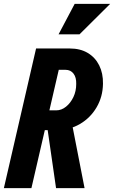

<svg xmlns="http://www.w3.org/2000/svg" viewBox="-29 -970 588 990"><path d="M-9 0 157 -720H331Q385 -720 423.5 -697Q462 -674 482.5 -633Q503 -592 502 -538Q501 -471 469 -416.5Q437 -362 383 -330.5Q329 -299 262 -299H170L193 -401H261Q288 -401 311.5 -420Q335 -439 349.5 -469.5Q364 -500 364 -537Q365 -571 350 -590.5Q335 -610 309 -610H274L133 0ZM260 0 206 -374H334L407 0ZM381 -793H273L356 -950H539Z"/></svg>

Font: Instrument Sans Condensed
Style: Bold Italic
Weight: 700
Width: 3
Italic angle: -13°
Designer: Rodrigo Fuenzalida
Foundry: fragTYPE
Version: Version 1.000;gftools[0.9.28]